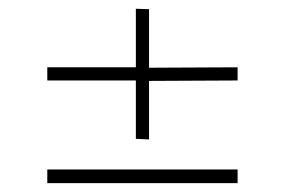

<svg xmlns="http://www.w3.org/2000/svg" viewBox="-20 -450 640 434"><path d="M86.9 -268.1H287.1V-136.2L316.9 -134.8V-267.1L517.1 -268.1V-297.9L316.9 -296.9V-429.2L287.1 -430.2V-297.9H86.9ZM517.1 -36.1V-66.9H86.9V-36.1Z"/></svg>

Font: Compagnon Light Italic
Style: Regular
Weight: 400
Italic angle: -12°
Designer: Valentin Papon
Foundry: Velvetyne Type Foundry
Version: Version 1.000;PS 001.000;hotconv 1.0.88;makeotf.lib2.5.64775